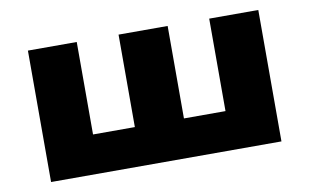

<svg xmlns="http://www.w3.org/2000/svg" viewBox="-59 -617 1173 728"><g transform="rotate(-10 527.5 -253.0)"><path d="M84 0V-506H272V-150H433V-506H622V-150H782V-506H971V0Z"/></g></svg>

Font: Nunito Sans 7pt SemiExpanded Black
Style: Regular
Weight: 900
Width: 6
Designer: Vernon Adams
Foundry: Vernon Adams
Version: Version 3.101;gftools[0.9.27]